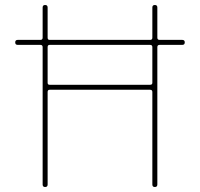

<svg xmlns="http://www.w3.org/2000/svg" viewBox="-20 -750 802 770"><path d="M582 -570H179Q171 -570 171 -561V-418Q171 -410 179 -410H582Q591 -410 591 -418V-561Q591 -570 582 -570ZM51 -570Q41 -570 41 -580Q41 -590 51 -590H142Q151 -590 151 -599V-720Q151 -730 161 -730Q171 -730 171 -720V-599Q171 -590 179 -590H582Q591 -590 591 -599V-720Q591 -730 601 -730Q611 -730 611 -720V-599Q611 -590 620 -590H711Q721 -590 721 -580Q721 -570 711 -570H620Q611 -570 611 -561V-10Q611 0 601 0Q591 0 591 -10V-381Q591 -390 582 -390H179Q171 -390 171 -381V-10Q171 0 161 0Q151 0 151 -10V-561Q151 -570 142 -570Z"/></svg>

Font: Rounded Mplus 1c Thin
Style: Regular
Weight: 250
Version: Version 1.059.20150529